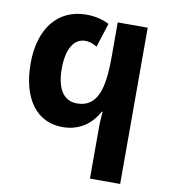

<svg xmlns="http://www.w3.org/2000/svg" viewBox="-81 -794 763 864"><g transform="rotate(10 300.0 -362.0)"><path d="M388 0H526V-714H389V-555C389 -411 365 -323 271 -323C212 -323 177 -371 177 -466C177 -556 209 -607 260 -607C282 -607 296 -600 314 -590L349 -700C322 -714 288 -724 245 -724C112 -724 35 -621 35 -465C35 -304 107 -207 225 -207C303 -207 356 -247 388 -306H392C390 -283 388 -261 388 -234Z"/></g></svg>

Font: Noto Sans Display SemiCondensed
Style: Bold
Weight: 700
Width: 4
Designer: Monotype Design Team
Foundry: Monotype Imaging Inc.
Version: Version 1.900